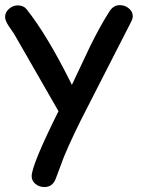

<svg xmlns="http://www.w3.org/2000/svg" viewBox="-22 -528 562 755"><path d="M493.7 -442.4 324.7 -111.8Q262.2 8.8 229 89.8L196.8 175.8Q184.1 207.5 152.8 207.5Q132.3 207.5 117.4 195.3Q102.5 183.1 102.5 165Q102.5 121.1 208 -90.8L33.2 -395L11.2 -427.2Q-2 -447.8 -2 -461.4Q-2 -479.5 13.4 -493.2Q28.8 -506.8 47.9 -506.8Q70.3 -506.8 82.5 -491.7Q165.5 -387.2 260.7 -194.3L333 -347.2Q372.1 -426.3 408.2 -482.9Q423.8 -507.8 449.2 -507.8Q469.2 -507.8 484.6 -495.1Q500 -482.4 500 -464.4Q500 -454.6 493.7 -442.4Z"/></svg>

Font: TUNJUNG BIRU
Style: Regular
Weight: 400
Designer: R.S. Wihananto
Foundry: R.S. Wihananto
Version: Version 2.0.1